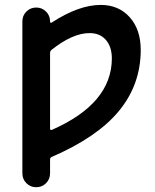

<svg xmlns="http://www.w3.org/2000/svg" viewBox="-20 -576 639 792"><path d="M186.5 -44.9Q186.5 -42 188.5 -40.5Q190.4 -39.1 193.4 -40Q440.4 -148.4 441.4 -334Q441.4 -382.8 417 -411.1Q392.6 -439.5 349.6 -439.5Q279.3 -439.5 192.4 -370.1Q186.5 -365.2 186.5 -357.4ZM186.5 138.7Q186.5 163.1 169.9 179.7Q153.3 196.3 129.4 196.3Q105.5 196.3 88.9 179.7Q72.3 163.1 72.3 138.7V-488.3Q72.3 -511.7 88.9 -528.3Q105.5 -544.9 129.4 -544.9Q153.3 -544.9 169.9 -528.3Q186.5 -511.7 186.5 -488.3V-486.3Q186.5 -483.4 188.5 -482.4Q190.4 -481.4 192.4 -482.4Q304.7 -555.7 395.5 -555.7Q469.7 -555.7 515.1 -504.9Q560.5 -454.1 560.5 -370.1Q560.5 -226.6 469.7 -117.2Q380.9 -9.8 193.4 71.3Q186.5 74.2 186.5 82Z"/></svg>

Font: Gen Jyuu Gothic Medium
Style: Regular
Weight: 500
Designer: [Source Han Sans]
Ryoko NISHIZUKA  (kana & ideographs); Paul D. Hunt (Latin, Greek & Cyrillic); Wenlong ZHANG  (bopomofo
Version: Version 1.002.20150607